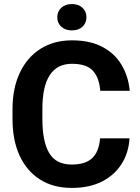

<svg xmlns="http://www.w3.org/2000/svg" viewBox="-20 -921 694 951"><path d="M475.6 -235.8H621.6Q617.2 -164.1 582 -108.6Q546.9 -53.2 484.6 -21.7Q422.4 9.8 335.4 9.8Q244.1 9.8 178.5 -31.7Q112.8 -73.2 77.4 -149.7Q42 -226.1 42 -330.6V-379.9Q42 -484.4 78.4 -561Q114.7 -637.7 180.9 -679.4Q247.1 -721.2 336.4 -721.2Q425.3 -721.2 486.6 -689Q547.9 -656.7 581.8 -600.3Q615.7 -543.9 622.6 -471.2H476.6Q471.7 -535.6 440.4 -570.3Q409.2 -605 336.4 -605Q189.9 -605 189.9 -380.9V-330.6Q189.9 -220.2 223.6 -163.1Q257.3 -106 335.4 -106Q403.8 -106 437.3 -138.4Q470.7 -170.9 475.6 -235.8ZM263.7 -835.4Q263.7 -863.8 283.4 -882.3Q303.2 -900.9 335.9 -900.9Q369.1 -900.9 388.7 -882.3Q408.2 -863.8 408.2 -835.4Q408.2 -807.1 388.7 -788.8Q369.1 -770.5 335.9 -770.5Q303.2 -770.5 283.4 -788.8Q263.7 -807.1 263.7 -835.4Z"/></svg>

Font: Vazirmatn FD
Style: Bold
Weight: 700
Designer: Saber Rastikerdar
Foundry: Saber Rastikerdar
Version: Version 33.001